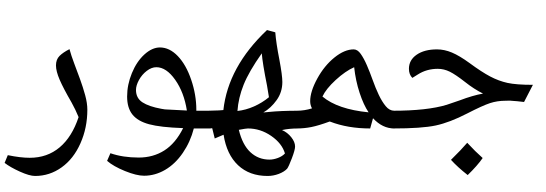

<svg xmlns="http://www.w3.org/2000/svg" viewBox="-54 -552 2344 825"><path d="M96.7 204.1Q72.8 204.1 31.2 185.3Q-10.3 166.5 -34.2 147.9L-20.5 114.7Q34.2 126 73.7 126Q148.9 126 202.1 81.3Q255.4 36.6 283.7 -48.8Q270.5 -81.1 253.4 -111.8Q218.3 -172.4 202.4 -209.2Q186.5 -246.1 186.5 -271Q186.5 -296.4 201.9 -311.8Q217.3 -327.1 244.6 -340.8Q252 -313.5 264.6 -280Q277.3 -246.6 290 -211.7Q302.7 -176.8 312 -142.8Q321.3 -108.9 321.3 -80.6Q321.3 -2.9 291.7 63.7Q262.2 130.4 210.7 167.2Q159.2 204.1 96.7 204.1ZM181.6 -389.6ZM99.6 252.9Z M564.9 203.1Q532.7 203.1 482.9 182.9Q433.1 162.6 406.2 139.2L420.4 106.4Q474.1 125 542 125Q604 125 652.1 94.5Q700.2 64 732.9 -1.5Q635.3 -4.9 586.7 -18.1Q538.1 -31.2 515.1 -59.8Q492.2 -88.4 492.2 -137.2Q492.2 -188 512.7 -237.8Q533.2 -287.6 566.4 -317.9Q599.6 -348.1 633.3 -348.1Q674.3 -348.1 710 -311Q745.6 -273.9 767.6 -209.2Q789.6 -144.5 789.6 -80.6V-76.2H849.1Q857.4 -76.2 857.4 -67.9V-8.3Q857.4 0 849.1 0H778.8Q764.2 57.1 731.7 104.7Q699.2 152.3 655.8 177.7Q612.3 203.1 564.9 203.1ZM617.7 -263.2Q597.2 -263.2 576.4 -247.3Q555.7 -231.4 543 -208Q530.3 -184.6 530.3 -165.5Q530.3 -130.4 558.1 -112.3Q585.9 -94.2 639.2 -84.5Q646 -83 654.5 -82Q663.1 -81.1 749 -77.1Q736.8 -155.3 698.7 -209.2Q660.6 -263.2 617.7 -263.2ZM613.8 -397ZM589.4 252ZM623.5 -532.2Z M1157.7 6.8Q1181.2 17.1 1197.5 37.6Q1213.9 58.1 1213.9 77.6Q1213.9 91.8 1200.2 127.9Q1186.5 164.1 1179.7 172.9Q1167 186.5 1143.6 195.3Q1120.1 204.1 1095.7 204.1Q1018.1 204.1 969 158Q919.9 111.8 906.7 26.9L868.7 43L857.9 -1L840.3 0Q832 0 832 -8.3V-67.9Q832 -76.2 840.3 -76.2L886.2 -77.6L905.8 -79.1Q926.3 -265.1 1093.3 -422.9L1128.9 -413.1Q1132.3 -367.7 1146.5 -295.4Q1159.2 -228 1159.2 -199.7Q1159.2 -155.8 1134.5 -121.6Q1109.9 -87.4 1077.6 -68.8L1099.6 -70.8Q1152.3 -76.2 1227.1 -76.2Q1238.3 -76.2 1238.3 -65.9V-10.7Q1238.3 0 1227.1 0Q1189 0 1157.7 6.8ZM1101.6 -134.3 1093.3 -184.6Q1074.2 -279.8 1070.8 -322.8Q1015.6 -244.6 992.9 -188Q970.2 -131.3 966.3 -75.2Q1002 -79.1 1037.4 -94.7Q1072.8 -110.4 1101.6 -134.3ZM1104 133.8Q1121.1 133.8 1140.1 126.7Q1159.2 119.6 1170.4 107.4Q1157.7 64 1111.3 32Q1064.9 0 1011.2 0Q1002.9 0 972.2 5.9Q987.8 70.3 1022 102.1Q1056.2 133.8 1104 133.8ZM1069.8 -471.7ZM1093.8 252.9Z M1221.2 0Q1212.9 0 1212.9 -8.3V-67.9Q1212.9 -76.2 1221.2 -76.2Q1254.4 -76.2 1286.6 -86.4Q1278.8 -100.6 1278.8 -117.2Q1278.8 -158.7 1309.3 -214.4Q1339.8 -270 1383.1 -304.9Q1426.3 -339.8 1465.8 -339.8Q1482.4 -339.8 1496.1 -320.3Q1509.8 -300.8 1522.5 -271.5Q1535.2 -242.2 1547.4 -208Q1559.6 -173.8 1573.5 -144.5Q1587.4 -115.2 1603.5 -95.7Q1619.6 -76.2 1640.1 -76.2Q1651.4 -76.2 1651.4 -65.9V-10.7Q1651.4 0 1640.1 0Q1589.4 0 1548.8 -43.9L1536.6 0Q1440.9 0 1364.7 -29.3L1362.3 -29.8Q1314.5 -12.2 1283.7 -6.1Q1252.9 0 1221.2 0ZM1467.8 -263.2Q1430.2 -246.6 1388.4 -208.3Q1346.7 -169.9 1331.5 -137.2Q1396.5 -82.5 1529.8 -69.3Q1508.3 -101.1 1491.2 -153.1Q1474.1 -205.1 1467.8 -263.2ZM1416 -388.7ZM1482.4 29.3ZM1462.9 61.5Z M1634.3 0Q1626 0 1626 -8.3V-67.9Q1626 -76.2 1634.3 -76.2Q1781.2 -76.2 1865.2 -101.6L1920.9 -120.6Q1977.5 -142.1 2021.5 -149.9Q1982.4 -169.4 1944.3 -199.7Q1903.8 -231.4 1878.7 -243.9Q1853.5 -256.3 1827.1 -256.3Q1779.3 -256.3 1741.2 -231.9L1717.8 -217.3Q1703.1 -231.9 1703.1 -256.3Q1703.1 -293.9 1736.3 -316.9Q1769.5 -339.8 1823.7 -339.8Q1855.5 -339.8 1887.9 -326.2Q1920.4 -312.5 1963.4 -281.2Q2015.6 -242.7 2052.2 -223.4Q2088.9 -204.1 2126.5 -195.8Q2164.1 -187.5 2235.8 -187.5L2197.8 -113.8Q2166.5 -117.7 2141.6 -119.1L2138.2 -119.6L2117.7 -119.1Q2083 -119.1 2051.5 -108.9Q2020 -98.6 1953.6 -64.5Q1878.9 -25.9 1818.6 -12.9Q1758.3 0 1634.3 0ZM1956.5 -388.7ZM1953.6 29.3ZM1953.6 51.8ZM2020 127Q1996.6 160.6 1955.6 200.2Q1912.6 166.5 1883.8 134.8Q1928.7 90.8 1953.6 61.5Q1988.3 99.1 2020 127ZM1953.1 134.8ZM1953.6 51.8ZM1955.6 210ZM1953.6 37.1Z"/></svg>

Font: Noto Naskh Arabic
Style: Regular
Weight: 400
Designer: Monotype Design team
Foundry: Monotype Imaging Inc.
Version: Version 1.01